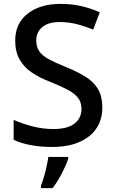

<svg xmlns="http://www.w3.org/2000/svg" viewBox="-20 -744 590 985"><path d="M505 -193Q505 -98 436 -44Q367 10 247 10Q189 10 137.5 0.5Q86 -9 50 -27V-129Q90 -111 144 -96.5Q198 -82 254 -82Q326 -82 362 -110Q398 -138 398 -185Q398 -218 381.5 -240.5Q365 -263 330 -282Q295 -301 238 -324Q185 -344 144.5 -371Q104 -398 81 -438Q58 -478 58 -536Q58 -624 122 -674Q186 -724 290 -724Q348 -724 397.5 -712.5Q447 -701 492 -681L458 -592Q417 -609 374.5 -620Q332 -631 287 -631Q228 -631 197 -605Q166 -579 166 -537Q166 -504 181 -481.5Q196 -459 229 -441Q262 -423 316 -401Q376 -377 418.5 -350.5Q461 -324 483 -286.5Q505 -249 505 -193ZM330 70Q321 99 298.5 143Q276 187 250 221H190V209Q197 191 205 164.5Q213 138 219 110Q225 82 228 61H330Z"/></svg>

Font: Noto Sans Medium
Style: Regular
Weight: 500
Designer: Monotype Design Team
Foundry: Monotype Imaging Inc.
Version: Version 2.007